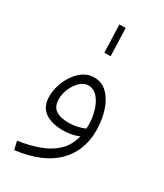

<svg xmlns="http://www.w3.org/2000/svg" viewBox="-215 -725 884 1038"><g transform="rotate(30 227.0 -206.5)"><path d="M57 230 45 178Q115 168 173.5 147Q232 126 273 88Q314 50 330 -13Q309 -4 283 1Q257 6 229 6Q187 6 152 -6Q117 -18 96.5 -45Q76 -72 76 -117Q76 -153 88 -190Q100 -227 121.5 -258Q143 -289 172 -308Q201 -327 236 -327Q286 -327 320 -292.5Q354 -258 371.5 -202Q389 -146 389 -82Q389 46 305.5 127.5Q222 209 57 230ZM128 -129Q128 -85 156 -65Q184 -45 238 -45Q266 -45 292 -51Q318 -57 337 -66Q338 -76 338 -86Q338 -132 325.5 -175Q313 -218 289 -246Q265 -274 230 -274Q204 -274 180.5 -252Q157 -230 142.5 -197Q128 -164 128 -129ZM216 -470 210 -643H249L255 -470Z"/></g></svg>

Font: Noto Sans Arabic Light
Style: Regular
Weight: 300
Designer: Monotype Design Team, Nadine Chahine, Nizar Qandah and Khaled Hosny
Foundry: Monotype Imaging Inc.
Version: Version 2.012; ttfautohint (v1.8.4.7-5d5b)